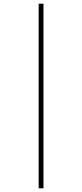

<svg xmlns="http://www.w3.org/2000/svg" viewBox="-20 -852 443 1038"><path d="M189 -832V166H215V-832Z"/></svg>

Font: Noto Sans Devanagari UI ExtraCondensed Thin
Style: Regular
Weight: 100
Width: 2
Designer: Jelle Bosma - Monotype Design Team
Foundry: Monotype Imaging Inc.
Version: Version 2.004